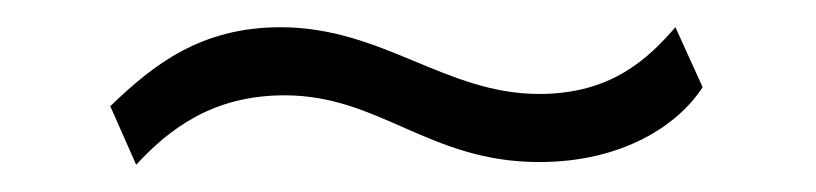

<svg xmlns="http://www.w3.org/2000/svg" viewBox="-20 -444 599 141"><path d="M496 -380 476 -424C456 -401 429 -375 376 -375C307 -375 261 -424 186 -424C128 -424 93 -397 61 -366L80 -323C104 -349 136 -374 189 -374C259 -374 295 -325 376 -325C437 -325 478 -352 496 -380Z"/></svg>

Font: 18Franklin Light
Style: Regular
Weight: 300
Designer: Pablo Impallari, Rodrigo Fuenzalida (Modified by Dan O. Williams)
Version: Version 0.025;PS 000.025;hotconv 1.0.88;makeotf.lib2.5.64775